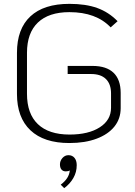

<svg xmlns="http://www.w3.org/2000/svg" viewBox="-20 -731 702 996"><path d="M68 -244V-457Q68 -581 137.5 -646Q207 -711 340 -711Q425 -711 484.5 -689.5Q544 -668 590 -621L554 -589Q479 -668 340 -668Q233 -668 176.5 -614Q120 -560 120 -457V-244Q120 -141 176.5 -87Q233 -33 341 -33Q439 -33 497.5 -70.5Q556 -108 556 -172V-246Q556 -295 529.5 -321Q503 -347 453 -347H331V-389H460Q532 -389 569 -353.5Q606 -318 606 -249V-170Q606 -115 573.5 -74.5Q541 -34 481 -11.5Q421 11 340 11Q208 11 138 -55Q68 -121 68 -244ZM378 126Q378 162 360.5 192.5Q343 223 313 245L295 227Q339 194 342 153Q334 158 321 158Q307 158 299 148.5Q291 139 291 122Q291 103 304 88.5Q317 74 335 74Q355 74 366.5 88Q378 102 378 126Z"/></svg>

Font: KoHo Light
Style: Regular
Weight: 300
Version: Version 1.000; ttfautohint (v1.6)